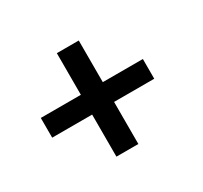

<svg xmlns="http://www.w3.org/2000/svg" viewBox="-107 -671 820 774"><g transform="rotate(-30 303.0 -283.5)"><path d="M334.5 -42.5V-238.3H521.5V-330.1H335V-523.9H232.9V-330.1H46.4V-238.3H232.4V-42.5Z"/></g></svg>

Font: Ride SemiBold
Style: Regular
Weight: 600
Version: Version 3.000